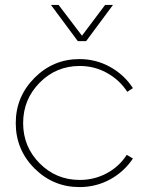

<svg xmlns="http://www.w3.org/2000/svg" viewBox="-20 -750 598 780"><path d="M44 -250Q44 -357 120 -433.5Q196 -510 303 -510Q370 -510 427.5 -478Q485 -446 520 -392L497 -377Q466 -425 415 -453.5Q364 -482 304 -482Q208 -482 141 -414Q74 -346 74 -250Q74 -154 141 -86.5Q208 -19 304 -19Q363 -19 413.5 -46Q464 -73 495 -121L520 -106Q484 -52 427 -21Q370 10 303 10Q196 10 120 -66Q44 -142 44 -250ZM187 -730H218L313 -605L407 -730H439L330 -583H296Z"/></svg>

Font: Human Sans ExtraLight
Style: Regular
Weight: 200
Designer: Tim Radville
Foundry: Continuum
Version: Version 1.000;FEAKit 1.0